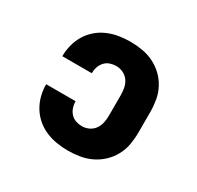

<svg xmlns="http://www.w3.org/2000/svg" viewBox="-121 -669 842 819"><g transform="rotate(30 300.0 -260.0)"><path d="M302 8Q274 8 246.5 3.5Q219 -1 193 -12Q167 -23 145.5 -41.5Q124 -60 109.5 -84Q95 -108 88 -135.5Q81 -163 81 -191H226Q226 -175 231 -160Q236 -145 246.5 -133.5Q257 -122 272 -117Q287 -112 302 -112Q320 -112 336.5 -120Q353 -128 363 -142.5Q373 -157 376.5 -174.5Q380 -192 380 -210V-310Q380 -328 376.5 -345.5Q373 -363 363 -377.5Q353 -392 336.5 -400Q320 -408 302 -408Q287 -408 272 -403Q257 -398 246.5 -386.5Q236 -375 231 -360Q226 -345 226 -329H81Q81 -357 88 -384.5Q95 -412 109.5 -436Q124 -460 145.5 -478.5Q167 -497 193 -508Q219 -519 246.5 -523.5Q274 -528 302 -528Q332 -528 361.5 -523Q391 -518 417.5 -505Q444 -492 465.5 -471.5Q487 -451 501 -424.5Q515 -398 520 -369Q525 -340 525 -310V-210Q525 -180 520 -151Q515 -122 501 -95.5Q487 -69 465.5 -48.5Q444 -28 417.5 -15Q391 -2 361.5 3Q332 8 302 8Z"/></g></svg>

Font: Iosevka Etoile Heavy
Style: Regular
Weight: 900
Designer: Belleve Invis
Foundry: Belleve Invis
Version: Version 22.1.2; ttfautohint (v1.8.4)